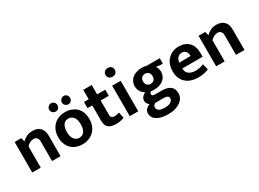

<svg xmlns="http://www.w3.org/2000/svg" viewBox="-35 -1538 3510 2600"><g transform="rotate(-30 1720.0 -238.5)"><path d="M193 -331V0H60V-477H164L180 -416C202 -439 226 -456 253 -469C279 -481 308 -487 340 -487C393 -487 433 -473 461 -444C489 -415 503 -374 503 -319V0H370V-305C370 -330 364 -349 352 -364C340 -378 322 -385 299 -385C282 -385 264 -380 245 -371C226 -361 208 -348 193 -331Z M1093 -242C1093 -203 1087 -167 1074 -136C1061 -105 1044 -78 1022 -57C999 -35 973 -18 943 -7C913 5 881 11 846 11C811 11 779 6 750 -5C720 -16 694 -31 673 -52C651 -73 634 -98 622 -129C609 -159 603 -193 603 -232C603 -273 609 -309 622 -341C635 -372 652 -399 675 -421C697 -442 723 -459 753 -470C783 -481 815 -487 850 -487C885 -487 917 -482 947 -471C976 -460 1002 -445 1024 -425C1045 -404 1062 -379 1075 -348C1087 -317 1093 -282 1093 -242ZM956 -237C956 -264 953 -288 947 -307C941 -326 933 -342 923 -354C912 -366 901 -375 888 -381C875 -386 861 -389 847 -389C833 -389 820 -387 807 -382C794 -377 783 -368 773 -357C763 -345 755 -329 749 -310C743 -291 740 -266 740 -237C740 -211 743 -189 749 -170C755 -151 763 -135 773 -123C783 -111 795 -102 808 -96C821 -90 835 -87 849 -87C863 -87 876 -90 889 -95C902 -100 913 -108 923 -120C933 -132 941 -148 947 -167C953 -186 956 -209 956 -237ZM683 -621C683 -638 690 -653 703 -666C716 -679 731 -685 748 -685C767 -685 782 -679 794 -666C806 -653 812 -638 812 -621C812 -602 806 -587 794 -574C782 -561 767 -555 748 -555C731 -555 716 -561 703 -574C690 -587 683 -602 683 -621ZM881 -621C881 -638 888 -653 901 -666C914 -679 929 -685 946 -685C965 -685 980 -679 992 -666C1004 -653 1010 -638 1010 -621C1010 -602 1004 -587 992 -574C980 -561 965 -555 946 -555C929 -555 914 -561 901 -574C888 -587 881 -602 881 -621Z M1477 -477V-381H1350V-161C1350 -138 1355 -123 1366 -115C1376 -106 1390 -102 1407 -102C1420 -102 1434 -103 1448 -106C1462 -109 1473 -112 1482 -117L1502 -24C1491 -19 1474 -13 1451 -8C1428 -3 1404 0 1379 0C1321 0 1280 -12 1255 -35C1230 -58 1218 -92 1218 -138V-381H1144V-477H1218V-624H1350V-477Z M1718 0H1585V-477H1718ZM1652 -579C1629 -579 1612 -586 1599 -599C1586 -612 1580 -628 1580 -647C1580 -666 1586 -683 1599 -696C1612 -709 1629 -715 1652 -715C1674 -715 1692 -709 1705 -696C1718 -683 1724 -666 1724 -647C1724 -628 1718 -612 1705 -599C1692 -586 1675 -579 1652 -579Z M1845 -315C1845 -341 1850 -365 1861 -386C1871 -407 1885 -426 1904 -441C1922 -456 1944 -467 1969 -475C1994 -483 2021 -487 2051 -487C2062 -487 2075 -486 2088 -485C2101 -483 2114 -480 2125 -477H2329V-393H2286L2224 -402C2233 -391 2240 -378 2246 -362C2251 -346 2254 -330 2254 -314C2254 -263 2236 -223 2200 -192C2163 -161 2113 -145 2050 -145C2033 -145 2019 -146 2006 -149C1989 -142 1981 -131 1981 -116C1981 -105 1985 -97 1992 -92C1999 -87 2012 -84 2031 -84H2138C2191 -84 2233 -73 2265 -50C2296 -27 2312 10 2312 61C2312 87 2306 111 2294 132C2281 154 2264 173 2241 188C2218 204 2191 216 2159 225C2127 234 2091 238 2052 238C1979 238 1922 225 1880 199C1837 174 1816 137 1816 89C1816 67 1823 48 1838 31C1853 15 1873 2 1899 -7C1890 -14 1880 -23 1871 -36C1862 -48 1857 -63 1857 -82C1857 -104 1864 -123 1877 -139C1890 -155 1907 -168 1928 -177C1918 -182 1908 -189 1899 -198C1889 -206 1880 -216 1872 -227C1864 -238 1858 -251 1853 -266C1848 -281 1845 -297 1845 -315ZM2103 16H1973C1963 21 1955 28 1948 37C1941 46 1938 57 1938 70C1938 89 1947 105 1965 118C1982 131 2013 138 2056 138C2099 138 2131 131 2151 116C2171 101 2181 85 2181 66C2181 47 2175 34 2162 27C2149 20 2130 16 2103 16ZM2124 -316C2124 -342 2117 -362 2103 -375C2089 -388 2071 -395 2050 -395C2028 -395 2010 -388 1997 -375C1983 -362 1976 -342 1976 -317C1976 -290 1983 -270 1997 -257C2011 -244 2029 -237 2050 -237C2072 -237 2090 -244 2104 -257C2117 -270 2124 -290 2124 -316Z M2842 -263V-204H2525V-200C2525 -162 2538 -134 2565 -115C2592 -96 2626 -87 2668 -87C2695 -87 2718 -90 2739 -95C2759 -100 2777 -107 2794 -114L2818 -21C2800 -12 2777 -5 2750 1C2723 8 2690 11 2653 11C2617 11 2583 6 2552 -4C2520 -13 2492 -28 2469 -48C2445 -68 2426 -93 2412 -124C2398 -155 2391 -191 2391 -234C2391 -272 2397 -307 2408 -338C2419 -369 2436 -395 2457 -417C2478 -439 2503 -456 2532 -469C2561 -481 2594 -487 2630 -487C2695 -487 2746 -467 2785 -428C2823 -389 2842 -334 2842 -263ZM2528 -293 2706 -295C2706 -308 2705 -320 2702 -332C2699 -344 2694 -355 2687 -364C2680 -373 2672 -380 2662 -385C2652 -390 2640 -393 2625 -393C2598 -393 2576 -384 2559 -366C2542 -348 2531 -324 2528 -293Z M3069 -331V0H2936V-477H3040L3056 -416C3078 -439 3102 -456 3129 -469C3155 -481 3184 -487 3216 -487C3269 -487 3309 -473 3337 -444C3365 -415 3379 -374 3379 -319V0H3246V-305C3246 -330 3240 -349 3228 -364C3216 -378 3198 -385 3175 -385C3158 -385 3140 -380 3121 -371C3102 -361 3084 -348 3069 -331Z"/></g></svg>

Font: Holmes&Hills Bold
Style: Bold
Weight: 500
Designer: Noopur Datye, Girish Dalvi, Yashodeep Gholap, Pallavi Karambelkar
Foundry: Ek Type
Version: ""